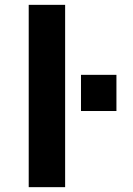

<svg xmlns="http://www.w3.org/2000/svg" viewBox="-20 -771 548 793"><path d="M314.5 -312.5V-461.9H460.9V-312.5ZM98.6 2V-751H249V2Z"/></svg>

Font: Nasu
Style: Bold
Weight: 700
Designer: Ryoko NISHIZUKA (kana &amp; ideographs); Paul D. Hunt (Latin, Greek &amp; Cyrillic); Wenlong ZHANG (bopomofo); Sandoll C
Version: Version 2014.1215